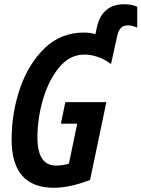

<svg xmlns="http://www.w3.org/2000/svg" viewBox="-20 -878 669 908"><path d="M406 -27 483 -395H289L268 -293H345L306 -104Q276 -95 245 -95Q157 -95 157 -228Q157 -318 183.5 -408.5Q210 -499 260 -559.5Q310 -620 380 -620Q409 -620 442 -609Q475 -598 505 -575L534 -707Q544 -758 584 -758Q606 -758 629 -747V-846Q602 -858 568 -858Q462 -858 438 -748L431 -716Q408 -724 377 -724Q268 -724 191.5 -650.5Q115 -577 75 -461Q35 -345 35 -218Q35 10 235 10Q310 10 406 -27Z"/></svg>

Font: Noto Sans Display Condensed
Style: Bold Italic
Weight: 700
Width: 3
Designer: Monotype Design team
Foundry: Monotype Imaging Inc.
Version: 1.000